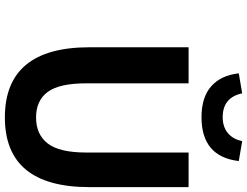

<svg xmlns="http://www.w3.org/2000/svg" viewBox="-133 -867 1014 788"><g transform="rotate(90 374.0 -473.0)"><path d="M462 14Q174 14 174 -333V-740H322V-320Q322 -209 357.5 -161.5Q393 -114 462 -114Q532 -114 569 -162Q606 -210 606 -320V-740H748V-333Q748 14 462 14ZM461 -793Q379 -793 334 -833Q289 -873 281 -946L363 -960Q380 -880 461 -880Q501 -880 526.5 -901.5Q552 -923 559 -960L641 -946Q623 -793 461 -793Z"/></g></svg>

Font: NotoSansHansBold
Style: Bold
Weight: 700
Designer: Ryoko NISHIZUKA  (kana & ideographs); Paul D. Hunt (Latin, Greek & Cyrillic); Wenlong ZHANG  (bopomofo); Sandoll Communi
Foundry: Adobe Systems Incorporated
Version: Version 1.00;December 8, 2021;FontCreator 13.0.0.2675 64-bit